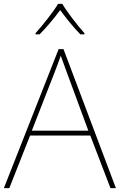

<svg xmlns="http://www.w3.org/2000/svg" viewBox="-20 -969 617 989"><path d="M301 -949H279C255 -908 200 -839 163 -798V-792H184C221 -829 262 -879 290 -917C318 -879 357 -829 394 -792H415V-798C378 -839 325 -908 301 -949ZM549 0H577L307 -716H282L0 0H28L135 -271H445ZM325 -594 435 -296H144L260 -593C270 -620 283 -652 293 -682C306 -645 317 -617 325 -594Z"/></svg>

Font: Noto Kufi Arabic Thin
Style: Regular
Weight: 100
Designer: Monotype Design Team, David Williams, Khaled Hosny
Foundry: Google LLC
Version: Version 2.109